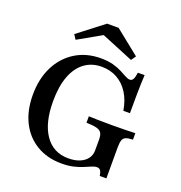

<svg xmlns="http://www.w3.org/2000/svg" viewBox="-138 -883 955 1014"><g transform="rotate(20 339.5 -376.5)"><path d="M316.9 11.3Q237.1 11.3 177 -24.6Q116.9 -60.5 84.3 -125.4Q51.6 -190.3 51.6 -278.2Q51.6 -369.4 85.9 -437.5Q120.2 -505.6 181.9 -544Q243.5 -582.3 325 -582.3Q365.3 -582.3 394.4 -574.2Q423.4 -566.1 444 -555.2Q464.5 -544.4 479.4 -536.3Q494.4 -528.2 505.6 -528.2Q516.9 -528.2 523.4 -539.9Q529.8 -551.6 533.1 -577.4H571Q569.4 -552.4 568.5 -524.2Q567.7 -496 567.3 -457.7Q566.9 -419.4 566.9 -362.1H529.8Q521 -417.7 495.6 -458.1Q470.2 -498.4 431.5 -520.2Q392.7 -541.9 344.4 -541.9Q287.9 -541.9 247.2 -511.3Q206.5 -480.6 185.1 -423Q163.7 -365.3 163.7 -283.1Q163.7 -161.3 210.5 -94Q257.3 -26.6 341.9 -26.6Q378.2 -26.6 404.8 -37.5Q431.5 -48.4 446.4 -68.1Q461.3 -87.9 461.3 -114.5V-176.6Q461.3 -200 453.6 -212.5Q446 -225 426.2 -230.2Q406.5 -235.5 368.5 -236.3V-272.6Q385.5 -271.8 419.4 -271Q453.2 -270.2 500.8 -270.2Q543.5 -270.2 575 -271Q606.5 -271.8 629.8 -272.6V-236.3Q603.2 -235.5 589.9 -229.8Q576.6 -224.2 572.2 -209.7Q567.7 -195.2 567.7 -166.9V4H530.6Q527.4 -16.9 521 -25.8Q514.5 -34.7 501.6 -34.7Q488.7 -34.7 472.6 -27.8Q456.5 -21 434.7 -11.7Q412.9 -2.4 384.3 4.4Q355.6 11.3 316.9 11.3ZM164.5 -628.2 147.6 -654 291.9 -765.3H356.5L494.4 -654.8L475.8 -628.2L270.2 -712.9L316.9 -714.5Z"/></g></svg>

Font: Playfair 9pt SemiBold
Style: Regular
Weight: 600
Designer: Claus Eggers Sørensen
Foundry: Claus Eggers Sørensen
Version: Version 2.001;gftools[0.9.30]